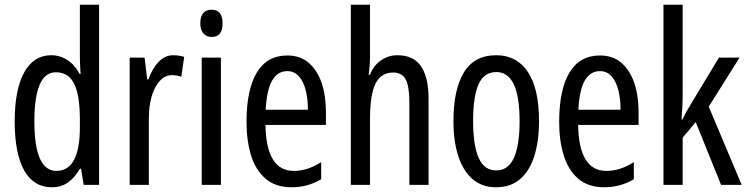

<svg xmlns="http://www.w3.org/2000/svg" viewBox="-20 -780 3153 810"><path d="M199 10Q122 10 82 -61Q42 -132 42 -268Q42 -402 82 -474.5Q122 -547 196 -547Q233 -547 264.5 -526.5Q296 -506 316 -468H320Q317 -513 317 -542V-760H398V0H333L322 -68H317Q295 -30 266.5 -10Q238 10 199 10ZM218 -59Q317 -59 317 -244V-274Q317 -378 293 -426.5Q269 -475 216 -475Q169 -475 147 -422Q125 -369 125 -268Q125 -59 218 -59Z M711 -547Q735 -547 757 -540L745 -456Q728 -463 705 -463Q677 -463 654.5 -439Q632 -415 620 -374Q608 -333 608 -280V0H527V-537H590L601 -445H606Q623 -492 649.5 -519.5Q676 -547 711 -547Z M873 -739Q919 -739 919 -681Q919 -624 873 -624Q851 -624 838 -639Q825 -654 825 -681Q825 -739 873 -739ZM912 -537V0H831V-537Z M1192 -546Q1247 -546 1283 -514.5Q1319 -483 1337 -429.5Q1355 -376 1355 -309V-253H1100Q1103 -59 1219 -59Q1248 -59 1276.5 -68Q1305 -77 1335 -96V-24Q1279 10 1210 10Q1142 10 1100 -26.5Q1058 -63 1039 -125Q1020 -187 1020 -265Q1020 -402 1063.5 -474Q1107 -546 1192 -546ZM1192 -480Q1151 -480 1128 -440Q1105 -400 1101 -317H1279Q1279 -361 1270 -398Q1261 -435 1241.5 -457.5Q1222 -480 1192 -480Z M1541 -545Q1541 -501 1535 -465H1541Q1556 -504 1587.5 -525.5Q1619 -547 1656 -547Q1725 -547 1756.5 -500Q1788 -453 1788 -364V0H1707V-348Q1707 -416 1691.5 -445Q1676 -474 1639 -474Q1587 -474 1564 -427Q1541 -380 1541 -279V0H1460V-760H1541Z M2254 -269Q2254 -186 2234.5 -123Q2215 -60 2175 -25Q2135 10 2072 10Q2013 10 1973 -25Q1933 -60 1913 -122.5Q1893 -185 1893 -269Q1893 -402 1937 -474.5Q1981 -547 2074 -547Q2160 -547 2207 -476.5Q2254 -406 2254 -269ZM1976 -269Q1976 -166 1999.5 -113.5Q2023 -61 2074 -61Q2172 -61 2172 -269Q2172 -476 2074 -476Q2022 -476 1999 -424.5Q1976 -373 1976 -269Z M2511 -546Q2566 -546 2602 -514.5Q2638 -483 2656 -429.5Q2674 -376 2674 -309V-253H2419Q2422 -59 2538 -59Q2567 -59 2595.5 -68Q2624 -77 2654 -96V-24Q2598 10 2529 10Q2461 10 2419 -26.5Q2377 -63 2358 -125Q2339 -187 2339 -265Q2339 -402 2382.5 -474Q2426 -546 2511 -546ZM2511 -480Q2470 -480 2447 -440Q2424 -400 2420 -317H2598Q2598 -361 2589 -398Q2580 -435 2560.5 -457.5Q2541 -480 2511 -480Z M2860 -383Q2860 -355 2858.5 -328.5Q2857 -302 2855 -276H2859Q2867 -293 2875.5 -308.5Q2884 -324 2893 -338L3013 -537H3100L2970 -330L3109 0H3022L2915 -265L2860 -199V0H2779V-760H2860Z"/></svg>

Font: Noto Sans Ethiopic ExtraCondensed
Style: Regular
Weight: 400
Width: 2
Designer: Monotype Design Team
Foundry: Monotype Imaging Inc.
Version: Version 2.102; ttfautohint (v1.8.4.7-5d5b)